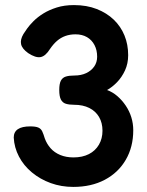

<svg xmlns="http://www.w3.org/2000/svg" viewBox="-20 -719 580 755"><path d="M268 16Q221 16 179.5 1Q138 -14 105.5 -41Q73 -68 54.5 -103.5Q36 -139 34 -178Q34 -222 99 -222Q120 -222 130.5 -217.5Q141 -213 146 -202.5Q151 -192 156 -175Q164 -153 179 -136Q194 -119 217 -109.5Q240 -100 269 -100Q304 -100 329.5 -113Q355 -126 369 -150Q383 -174 383 -205Q383 -236 369.5 -259Q356 -282 331 -294.5Q306 -307 271 -307Q252 -307 239 -311Q226 -315 219.5 -327.5Q213 -340 213 -365Q213 -390 219.5 -402Q226 -414 239 -418Q252 -422 272 -422Q299 -422 319 -431.5Q339 -441 350.5 -457.5Q362 -474 362 -496Q362 -522 351.5 -542Q341 -562 322 -573Q303 -584 277 -584Q255 -584 237 -577.5Q219 -571 204.5 -558.5Q190 -546 177 -527Q159 -498 139.5 -494.5Q120 -491 91 -510Q67 -527 63 -545Q59 -563 72 -585Q77 -593 86.5 -606.5Q96 -620 112 -636Q128 -652 150.5 -666Q173 -680 203 -689.5Q233 -699 271 -699Q321 -699 360.5 -683.5Q400 -668 427.5 -641.5Q455 -615 469.5 -579.5Q484 -544 484 -502Q484 -469 471.5 -442Q459 -415 440 -395.5Q421 -376 401 -365Q423 -357 441.5 -341Q460 -325 474.5 -303.5Q489 -282 496.5 -257.5Q504 -233 504 -207Q504 -141 474.5 -90.5Q445 -40 392 -12Q339 16 268 16Z"/></svg>

Font: Fredoka SemiCondensed Medium
Style: Regular
Weight: 500
Width: 4
Designer: Ben Nathan
Foundry: Milena B. Brandão, Ben Nathan
Version: Version 2.001